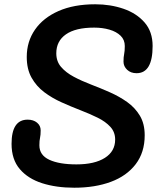

<svg xmlns="http://www.w3.org/2000/svg" viewBox="-20 -869 733 897"><path d="M327 8Q243 8 177 -13Q111 -34 72.5 -79Q34 -124 34 -197Q34 -310 109 -310Q136 -310 153 -296Q170 -282 170 -260Q170 -238 167 -225Q164 -212 164 -190Q164 -144 210.5 -122.5Q257 -101 337 -101Q422 -101 470 -131.5Q518 -162 518 -217Q518 -252 495.5 -276.5Q473 -301 436.5 -319Q400 -337 356 -354Q312 -371 267.5 -391Q223 -411 186.5 -438.5Q150 -466 127.5 -506Q105 -546 105 -603Q105 -675 143.5 -730.5Q182 -786 253.5 -817.5Q325 -849 425 -849Q496 -849 557 -828Q618 -807 655.5 -764Q693 -721 693 -654Q693 -527 618 -527Q591 -527 574 -543Q557 -559 557 -581Q557 -603 560 -616.5Q563 -630 563 -654Q563 -683 543.5 -702Q524 -721 491.5 -730.5Q459 -740 420 -740Q333 -740 288 -708.5Q243 -677 243 -620Q243 -582 265.5 -556Q288 -530 324.5 -510.5Q361 -491 405.5 -474Q450 -457 494 -437.5Q538 -418 574.5 -392Q611 -366 633.5 -328.5Q656 -291 656 -237Q656 -157 614 -102Q572 -47 498 -19.5Q424 8 327 8Z"/></svg>

Font: Pacifico
Style: Regular
Weight: 400
Designer: Vernon Adams
Foundry: Vernon Adams
Version: Version 3.010; ttfautohint (v1.8.4.7-5d5b)